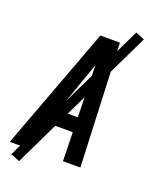

<svg xmlns="http://www.w3.org/2000/svg" viewBox="-182 -907 846 1078"><g transform="rotate(20 241.5 -368.0)"><path d="M-17 0 257 -735H374L380 -595L405 0H301L297 -172H147L87 0ZM179 -260H295L290 -490Q289 -510 288.5 -530Q288 -550 288 -570Q281 -550 274 -530Q267 -510 260 -490ZM69 84 15 62 441 -820 494 -798Z"/></g></svg>

Font: Iosevka SS04 Semibold Oblique
Style: Regular
Weight: 600
Italic angle: -9°
Monospace: yes
Designer: Belleve Invis
Foundry: Belleve Invis
Version: Version 19.0.0; ttfautohint (v1.8.4)